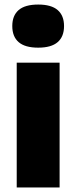

<svg xmlns="http://www.w3.org/2000/svg" viewBox="-20 -824 336 844"><path d="M53.5 0V-548.5H242V0ZM34 -709.5Q34 -755.5 62 -779.8Q90 -804 148 -804Q205.5 -804 233.5 -779.8Q261.5 -755.5 261.5 -709.5Q261.5 -663 233.5 -638.8Q205.5 -614.5 148 -614.5Q90 -614.5 62 -638.8Q34 -663 34 -709.5Z"/></svg>

Font: Encode Sans ExtraBold
Style: Regular
Weight: 800
Designer: Multiple Designers
Foundry: Impallari Type
Version: Version 2.000